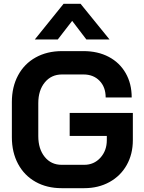

<svg xmlns="http://www.w3.org/2000/svg" viewBox="-20 -975 752 1003"><path d="M42 -258V-442Q42 -521 74.5 -581.5Q107 -642 166.5 -675Q226 -708 304 -708H416Q491 -708 548 -678Q605 -648 636.5 -593Q668 -538 668 -466H532Q532 -520 500 -553Q468 -586 416 -586H304Q248 -586 214 -544.5Q180 -503 180 -436V-264Q180 -197 213.5 -155.5Q247 -114 302 -114H420Q471 -114 504.5 -151Q538 -188 538 -243V-265H344V-385H674V-243Q674 -170 642 -113Q610 -56 552 -24Q494 8 420 8H302Q225 8 166 -25Q107 -58 74.5 -118.5Q42 -179 42 -258ZM312 -955H401L552 -769H431L357 -866L282 -769H162Z"/></svg>

Font: Stavian Bold
Style: Bold
Weight: 700
Version: Version 1.000; ttfautohint (v1.6)